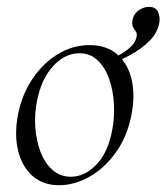

<svg xmlns="http://www.w3.org/2000/svg" viewBox="-20 -532 490 566"><path d="M154 14Q106.2 14 75.3 -13.8Q44.4 -41.6 33.2 -88.6Q22 -135.6 32.8 -193Q44 -251.6 74.8 -298.1Q105.6 -344.6 149.6 -371.8Q193.6 -399 243.4 -399Q295.4 -399 326.8 -370.7Q358.2 -342.4 368.4 -295.5Q378.6 -248.6 367.4 -193Q355.2 -129.8 321.7 -82.9Q288.2 -36 243.8 -11Q199.4 14 154 14ZM188.8 -11Q230.4 -11 264.7 -47.3Q299 -83.6 310.8 -149Q318 -186 315.9 -225.3Q313.8 -264.6 302 -298.6Q290.2 -332.6 268.2 -353.8Q246.2 -375 213.6 -375Q172 -375 137.2 -337.8Q102.4 -300.6 89.4 -236Q81.4 -197.4 84 -158Q86.6 -118.6 99.1 -85.2Q111.6 -51.8 134.4 -31.4Q157.2 -11 188.8 -11ZM297.2 -339.4 296.2 -353.4Q375 -385 382.6 -423.2Q384.6 -434 380.1 -439.7Q375.6 -445.4 372 -452.4Q368.4 -459.4 370.6 -473.6Q374.8 -492.4 389.7 -502.1Q404.6 -511.8 418.8 -511.8Q439 -511.8 445.5 -497.7Q452 -483.6 450 -467Q444.8 -435.4 420.6 -411.4Q396.4 -387.4 363.4 -369.6Q330.4 -351.8 297.2 -339.4Z"/></svg>

Font: Cormorant Infant Light
Style: Italic
Weight: 300
Italic angle: -10°
Designer: Christian Thalmann (Catharsis Fonts)
Foundry: Catharsis Fonts
Version: Version 4.001